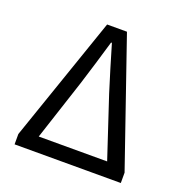

<svg xmlns="http://www.w3.org/2000/svg" viewBox="-120 -764 839 873"><g transform="rotate(20 300.0 -328.0)"><path d="M43 0V-50L252 -656H348L557 -50V0ZM134 -71H465L368 -364Q351 -417 334.5 -472.5Q318 -528 301 -585H297Q280 -528 263.5 -472.5Q247 -417 230 -364Z"/></g></svg>

Font: SauceCodePro NFM
Style: Regular
Weight: 400
Monospace: yes
Designer: Paul D. Hunt, Teo Tuominen
Foundry: Adobe
Version: Version 2.042;hotconv 1.1.0;makeotfexe 2.6.0;Nerd Fonts 3.3.